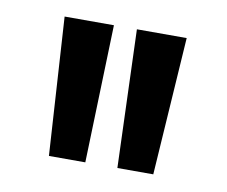

<svg xmlns="http://www.w3.org/2000/svg" viewBox="-45 -834 468 395"><g transform="rotate(10 188.5 -636.0)"><path d="M155 -492H79L61 -780H164ZM297 -492H222L212 -780H316Z"/></g></svg>

Font: Tanohe Sans Medium
Style: Regular
Weight: 500
Designer: Village Type and Design LLC
Foundry: Cooper Hewitt Smithsonian Design Museum
Version: Version 1.00;September 29, 2021;FontCreator 13.0.0.2655 64-b